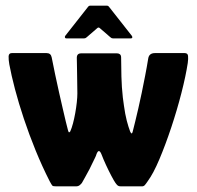

<svg xmlns="http://www.w3.org/2000/svg" viewBox="-20 -660 697 680"><path d="M156 -18Q129 -71 106 -127.5Q83 -184 64.5 -239.5Q46 -295 33 -344.5Q20 -394 13 -432Q10 -449 10.5 -460.5Q11 -472 22 -472H145Q160 -472 163 -457Q169 -427 175.5 -395.5Q182 -364 189 -333.5Q196 -303 202 -276.5Q208 -250 213 -229.5Q218 -209 221 -198Q223 -190 225.5 -191.5Q228 -193 229 -195Q234 -206 238.5 -223Q243 -240 246.5 -259.5Q250 -279 252 -297.5Q254 -316 254 -329Q254 -348 253.5 -366.5Q253 -385 253 -401Q253 -417 252.5 -431Q252 -445 252 -455Q252 -471 267 -471H395Q401 -471 405 -467.5Q409 -464 409 -456Q409 -427 410 -389Q411 -351 415 -315Q417 -300 419 -285.5Q421 -271 423.5 -257.5Q426 -244 429 -232.5Q432 -221 435 -211.5Q438 -202 441 -194Q447 -181 450 -194Q454 -209 459 -230Q464 -251 470 -276.5Q476 -302 482 -331.5Q488 -361 494 -391.5Q500 -422 505 -453Q508 -472 529 -472H634Q645 -472 646 -462Q647 -452 645 -437Q638 -391 622.5 -330.5Q607 -270 586.5 -208.5Q566 -147 544.5 -96Q523 -45 503 -18Q497 -9 493 -4.5Q489 0 483 0H408Q401 0 397.5 -2.5Q394 -5 389 -12Q384 -19 374.5 -37Q365 -55 355.5 -75.5Q346 -96 340 -112Q330 -138 321 -112Q321 -110 316 -100Q311 -90 305.5 -78.5Q300 -67 297 -61Q290 -48 281.5 -32.5Q273 -17 270 -12Q267 -8 262 -4Q257 0 249 0H179Q168 0 165.5 -2.5Q163 -5 156 -18ZM215 -524Q211 -524 210 -527Q209 -530 211 -533L292 -636Q295 -640 300 -640H358Q363 -640 366 -636L447 -533Q449 -530 448.5 -527Q448 -524 443 -524H380Q375 -524 371 -528L334 -560Q329 -565 324 -560L287 -528Q283 -524 278 -524Z"/></svg>

Font: Glory Thin ExtraBold
Style: Regular
Weight: 800
Version: Version 1.011